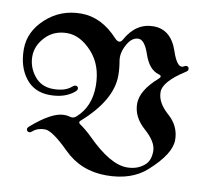

<svg xmlns="http://www.w3.org/2000/svg" viewBox="-124 -807 982 917"><g transform="rotate(10 367.0 -348.0)"><path d="M377 -630.4Q388.7 -617.7 398.2 -617.7Q407.7 -617.7 415 -630.9Q463.4 -718.3 548.3 -718.3Q633.3 -718.3 666.5 -619.1Q689 -551.8 713.4 -551.8Q718.8 -551.8 724.4 -555.4Q730 -559.1 734.9 -559.1Q748 -559.1 748 -544.9Q748 -538.1 738.3 -531.7Q635.3 -466.3 635.3 -415Q635.3 -363.8 689.5 -316.4Q743.7 -269 743.7 -201.2Q743.7 -133.3 642.6 -43Q570.3 22 447.8 22Q325.2 22 241.9 -60.8Q158.7 -143.6 123 -143.6Q87.4 -143.6 64.9 -124Q57.1 -117.2 51.8 -117.2Q37.6 -117.2 37.6 -131.3Q37.6 -136.7 45.4 -143.6Q141.6 -227.5 200.7 -227.5Q215.3 -227.5 224.9 -224.9Q234.4 -222.2 239.3 -222.2Q250.5 -222.2 260.3 -231Q325.7 -289.1 325.7 -389.4Q325.7 -489.7 268.8 -552.2Q211.9 -614.7 147.9 -614.7Q84 -614.7 43.2 -571.8Q2.4 -528.8 2.4 -476.8Q2.4 -424.8 35.9 -382.6Q69.3 -340.3 127.2 -340.3Q185.1 -340.3 215.3 -367.2Q223.6 -374.5 230 -374.5Q243.7 -374.5 243.7 -361.3Q243.7 -355 235.4 -347.7Q191.4 -309.1 116.2 -309.1Q41 -309.1 -1.2 -363.8Q-43.5 -418.5 -43.5 -503.7Q-43.5 -588.9 27.3 -653.6Q98.1 -718.3 197.3 -718.3Q296.4 -718.3 377 -630.4ZM283.7 -196.8Q314.5 -175.8 346.2 -144.5Q458.5 -32.7 538.6 -32.7Q592.3 -32.7 626.5 -64.9Q649.9 -86.9 649.9 -131.1Q649.9 -175.3 592.3 -226.1Q534.7 -276.9 534.7 -341.3Q534.7 -405.8 615.2 -476.1Q623 -482.9 623 -488.3Q623 -493.7 611.3 -497.1Q563.5 -510.7 539.6 -582Q517.6 -647.5 487.5 -647.5Q457.5 -647.5 436.3 -612.3Q415 -577.1 415 -544.9Q415 -537.1 416 -530.3Q422.9 -492.2 422.9 -457.5Q422.9 -337.4 282.2 -213.4Q277.8 -209.5 277.8 -205.3Q277.8 -201.2 283.7 -196.8Z"/></g></svg>

Font: UnifrakturMaguntia16
Style: Book
Weight: 400
Designer: j. 'mach' wust, Gerrit Ansmann, Georg Duffner, based on a font by Peter Wiegel, original typeface by Carl Albert Fahrenw
Version: Version 2017-03-19